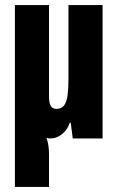

<svg xmlns="http://www.w3.org/2000/svg" viewBox="-20 -548 465 760"><path d="M39 192V-528H174V-166Q174 -154 175.5 -145Q177 -136 180.5 -129.5Q184 -123 190 -120Q196 -117 204 -117Q223 -117 233.5 -130.5Q244 -144 247.5 -171Q251 -198 251 -236V-528H386V0H268L260 -62H256Q249 -41 236.5 -27.5Q224 -14 210 -7Q196 0 181 0Q178 0 173 -0.5Q168 -1 164 -2Q169 11 171.5 27.5Q174 44 174 61V192Z"/></svg>

Font: Archivo ExtraCondensed ExtraBold
Style: Regular
Weight: 800
Width: 2
Designer: Hector Gatti
Foundry: Omnibus-Type
Version: Version 2.001